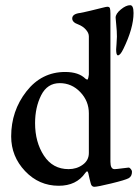

<svg xmlns="http://www.w3.org/2000/svg" viewBox="-20 -707 534 739"><path d="M425 -639Q425 -654 445 -670.5Q465 -687 481 -687Q494 -687 494 -657Q494 -599 455 -519Q443 -494 434 -494Q427 -494 427 -517Q427 -518 428.5 -537.5Q430 -557 430 -566Q430 -587 427.5 -610.5Q425 -634 425 -639ZM115 -233Q115 -160 149 -108Q183 -56 244 -56Q275 -56 298.5 -73Q322 -90 322 -118V-271Q322 -318 289 -352.5Q256 -387 210 -387Q162 -387 138.5 -340.5Q115 -294 115 -233ZM393 -681Q401 -681 403 -675.5Q405 -670 405 -654V-84Q405 -56 421 -56Q428 -56 450 -59Q472 -62 475 -62Q479 -62 483.5 -56.5Q488 -51 488 -46Q488 -28 475 -21Q462 -14 408.5 -1Q355 12 343 12Q332 12 329 -2Q325 -16 320 -40Q317 -54 308 -41Q274 8 206 8Q130 8 76.5 -48.5Q23 -105 23 -182Q23 -280 81.5 -355Q140 -430 231 -430Q283 -430 309 -404Q316 -399 318 -402Q320 -405 322 -420V-567Q322 -580 310.5 -593Q299 -606 281 -613Q258 -621 258 -636Q258 -653 287 -657Q304 -660 329 -666Q354 -672 371.5 -676.5Q389 -681 393 -681Z"/></svg>

Font: EB Garamond 08
Style: Regular
Weight: 400
Version: Version 0.016 ; ttfautohint (v1.5)